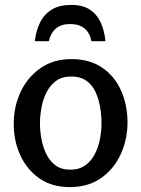

<svg xmlns="http://www.w3.org/2000/svg" viewBox="-20 -750 577 783"><path d="M265 13Q191 13 140 -23Q89 -59 62.5 -117.5Q36 -176 36 -245Q36 -315 64 -375Q92 -435 145 -472Q198 -509 271 -509Q346 -509 397 -474Q448 -439 474 -380Q500 -321 500 -251Q500 -182 472.5 -121.5Q445 -61 392.5 -24Q340 13 265 13ZM266 -58Q303 -58 328 -76Q353 -94 367.5 -123Q382 -152 388 -185Q394 -218 394 -248Q394 -279 388.5 -312Q383 -345 370 -374Q357 -403 332.5 -420.5Q308 -438 270 -438Q233 -438 208.5 -420Q184 -402 169.5 -373Q155 -344 149 -310.5Q143 -277 143 -248Q143 -219 148.5 -186Q154 -153 168 -123.5Q182 -94 206 -76Q230 -58 266 -58ZM122 -582Q127 -626 144 -659.5Q161 -693 192 -711.5Q223 -730 271 -730Q317 -730 346 -711Q375 -692 390.5 -658.5Q406 -625 410 -582H353Q346 -617 324 -634.5Q302 -652 266 -652Q230 -652 208.5 -634Q187 -616 179 -582Z"/></svg>

Font: Rosario Light SemiBold
Style: Regular
Weight: 600
Version: Version 1.101; ttfautohint (v1.8.1.43-b0c9)